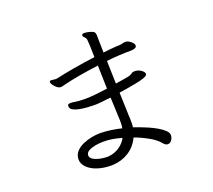

<svg xmlns="http://www.w3.org/2000/svg" viewBox="-131 -939 1262 1138"><g transform="rotate(-20 500.0 -369.5)"><path d="M383 27Q340 27 301.5 14.5Q263 2 239.5 -21Q216 -44 216 -73V-76Q217 -103 235 -122.5Q253 -142 280 -153.5Q307 -165 335 -170.5Q363 -176 384 -176Q419 -176 454 -171Q489 -166 523 -158Q526 -175 526 -194V-207L520 -353Q497 -350 478 -348.5Q459 -347 445 -345Q441 -345 437 -344.5Q433 -344 429 -344H409Q395 -344 371.5 -345.5Q348 -347 324 -351.5Q300 -356 283.5 -365Q267 -374 267 -390Q267 -398 271 -401Q275 -404 286 -404Q298 -404 308 -402Q333 -397 373 -397Q387 -397 402.5 -397.5Q418 -398 444.5 -401Q471 -404 518 -410Q517 -449 516 -486Q515 -523 514 -557Q453 -549 395 -539Q337 -529 293 -518Q286 -517 279 -514.5Q272 -512 265 -512Q253 -512 241 -521.5Q229 -531 221 -543Q213 -555 213 -562Q213 -566 217 -569Q219 -570 224 -570Q230 -570 238 -568.5Q246 -567 251 -567Q255 -567 259 -567.5Q263 -568 267 -569Q310 -579 376.5 -590.5Q443 -602 512 -611Q511 -660 510 -685.5Q509 -711 507.5 -721.5Q506 -732 502 -735Q498 -740 493 -745Q488 -750 488 -756V-757Q489 -766 504 -766Q510 -766 516.5 -765Q523 -764 527 -763Q558 -756 564 -748Q570 -740 570 -726V-721Q570 -715 570.5 -687Q571 -659 572 -618Q595 -621 615.5 -623Q636 -625 654 -626Q661 -626 667 -626.5Q673 -627 678 -627Q688 -628 696 -630.5Q704 -633 714 -633H719Q731 -632 746.5 -620Q762 -608 765 -596V-592Q765 -582 754.5 -577.5Q744 -573 727 -573Q694 -573 654.5 -571Q615 -569 574 -564L578 -420Q615 -426 640 -430Q665 -434 672 -437Q683 -442 687.5 -446Q692 -450 702 -451H706Q727 -451 743.5 -440.5Q760 -430 764 -419Q764 -418 764.5 -416.5Q765 -415 765 -413Q765 -409 760.5 -404Q756 -399 739 -393Q722 -387 684 -379.5Q646 -372 580 -362Q582 -312 583 -271Q584 -230 585 -210Q586 -203 586 -195.5Q586 -188 586 -180Q586 -170 586 -160.5Q586 -151 584 -142Q596 -138 619.5 -129.5Q643 -121 670.5 -109Q698 -97 723 -82.5Q748 -68 764 -52.5Q780 -37 780 -22Q780 -7 770.5 8Q761 23 745 23Q739 23 732 19.5Q725 16 717 6Q695 -21 653 -44.5Q611 -68 567 -84Q543 -33 498.5 -4.5Q454 24 398 27ZM385 -122Q364 -122 339 -117.5Q314 -113 296 -103Q278 -93 278 -76Q278 -60 295.5 -49.5Q313 -39 337.5 -34Q362 -29 381 -29Q385 -29 388.5 -29.5Q392 -30 395 -30Q430 -34 459 -53.5Q488 -73 505 -104Q474 -113 447.5 -117.5Q421 -122 394 -122Z"/></g></svg>

Font: Moon Stars Kai T
Style: Regular
Weight: 400
Designer: GuiWonder
Version: Version 1.101